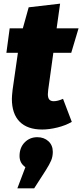

<svg xmlns="http://www.w3.org/2000/svg" viewBox="-20 -689 450 1051"><path d="M325 -148 373 -22Q339 -2 294 9Q249 20 211 20Q130 20 87.5 -23Q45 -66 45 -148Q45 -162 49 -198L78 -400H15L33 -534H105L137 -649L309 -669L290 -534H410L370 -400H272L244 -198Q242 -180 242 -174Q242 -153 250 -144Q258 -135 274 -135Q296 -135 325 -148ZM269 142Q269 168 260 189.5Q251 211 230 244L167 342H75L119 226Q87 204 87 165Q87 119 115 90.5Q143 62 184 62Q221 62 245 84Q269 106 269 142Z"/></svg>

Font: FiraGO Heavy
Style: Italic
Weight: 900
Italic angle: -8°
Designer: bBox Type GmbH
Foundry: bBox Type GmbH
Version: Version 1.001